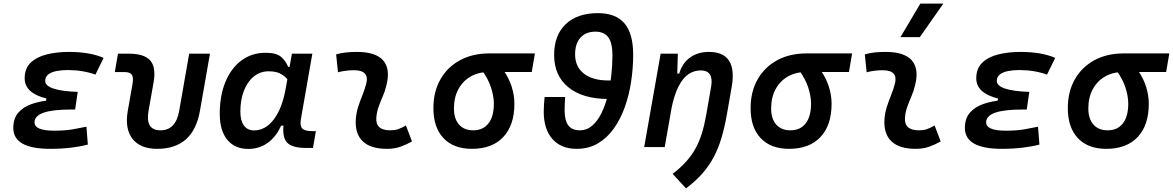

<svg xmlns="http://www.w3.org/2000/svg" viewBox="-20 -815 6500 1064"><path d="M258.3 9.8Q53.7 9.8 53.7 -106Q53.7 -158.7 81.5 -190.7Q109.4 -222.7 156.7 -239Q204.1 -255.4 262.7 -259.8L410.6 -305.7L396.5 -208H371.1Q320.8 -208 283.4 -203.6Q246.1 -199.2 221.2 -190.4Q196.3 -181.6 183.8 -168.2Q171.4 -154.8 171.4 -137.2Q171.4 -90.8 279.8 -90.8Q341.3 -90.8 383.5 -98.4Q425.8 -106 459 -112.8L466.8 -13.7Q425.3 -2.9 372.8 3.4Q320.3 9.8 258.3 9.8ZM227.1 -211.9 237.3 -269Q116.7 -299.3 116.7 -380.9Q116.7 -436 150.4 -468Q184.1 -500 239.7 -513.7Q295.4 -527.3 360.8 -527.3Q479 -527.3 554.2 -494.1L508.8 -401.4Q439.5 -426.8 354 -426.8Q320.3 -426.8 292.2 -421.1Q264.2 -415.5 247.3 -402.3Q230.5 -389.2 230.5 -366.7Q230.5 -339.8 275.1 -324.5Q319.8 -309.1 410.6 -305.7L396.5 -208Z M851.1 9.8Q757.3 9.8 714.1 -45.9Q670.9 -101.6 688 -200.2L713.9 -347.2Q720.7 -384.8 711.2 -400.1Q701.7 -415.5 671.4 -415.5H616.2L633.8 -517.6H693.4Q779.8 -517.6 812.7 -479.7Q845.7 -441.9 831.1 -358.4L803.2 -201.2Q784.2 -92.8 869.1 -92.8Q954.1 -92.8 973.1 -201.2L1028.3 -517.6H1143.6L1087.9 -200.2Q1050.8 9.8 851.1 9.8Z M1468.8 -419.9Q1421.9 -419.9 1386.5 -391.1Q1351.1 -362.3 1331.5 -311.8Q1312 -261.2 1312 -196.3Q1312 -146.5 1331.8 -119.4Q1351.6 -92.3 1387.7 -92.3Q1451.2 -92.3 1497.6 -153.6Q1543.9 -214.8 1563.5 -325.7L1597.7 -517.6H1710.9L1647.5 -154.8Q1641.1 -119.6 1654.1 -104Q1667 -88.4 1710.9 -88.4H1730.5L1714.4 4.9H1676.8Q1598.1 4.9 1570.3 -25.6Q1542.5 -56.2 1552.2 -131.3L1580.6 -118.7H1523.9L1548.3 -147Q1523.9 -72.3 1473.6 -31Q1423.3 10.3 1356 10.3Q1280.8 10.3 1239.3 -40.8Q1197.8 -91.8 1197.8 -184.1Q1197.8 -285.6 1229.5 -361.8Q1261.2 -438 1318.4 -480.2Q1375.5 -522.5 1451.7 -522.5Q1510.7 -522.5 1536.6 -500.7Q1562.5 -479 1577.1 -444.3H1588.4L1596.7 -340.8Q1588.4 -355 1574.5 -373.3Q1560.5 -391.6 1535.6 -405.8Q1510.7 -419.9 1468.8 -419.9Z M2229.5 -119.6 2263.2 -31.2Q2233.4 -14.2 2200.2 -2.2Q2167 9.8 2124 9.8Q2034.2 9.8 1990.5 -31.7Q1946.8 -73.2 1951.7 -153.3Q1954.1 -189.5 1965.1 -223.6Q1976.1 -257.8 1989.3 -290Q2002.4 -322.3 2009.8 -352.1Q2019 -388.7 2002 -407.2Q1984.9 -425.8 1942.4 -425.8Q1896 -425.8 1853 -414.6L1842.8 -513.7Q1871.6 -522 1900.4 -524.7Q1929.2 -527.3 1958 -527.3Q2061 -527.3 2102.5 -481.2Q2144 -435.1 2122.1 -345.2Q2114.3 -311.5 2101.6 -282.2Q2088.9 -252.9 2078.4 -224.1Q2067.9 -195.3 2065.4 -162.1Q2060.5 -92.8 2143.1 -92.8Q2167.5 -92.8 2185.8 -98.9Q2204.1 -105 2229.5 -119.6Z M2595.2 9.8Q2493.7 9.8 2437.7 -49.3Q2381.8 -108.4 2381.8 -215.8Q2381.8 -307.1 2420.7 -375.2Q2459.5 -443.4 2529.1 -481.2Q2598.6 -519 2691.9 -519H2944.3L2926.8 -416H2690.4Q2631.8 -416 2588.1 -390.9Q2544.4 -365.7 2520 -320.3Q2495.6 -274.9 2495.6 -213.9Q2495.6 -156.7 2523.7 -124.8Q2551.8 -92.8 2602.5 -92.8Q2657.2 -92.8 2687 -131.3Q2716.8 -169.9 2716.8 -240.2Q2716.8 -282.2 2700.9 -330.6Q2685.1 -378.9 2650.4 -425.8H2770Q2800.8 -381.3 2815.7 -334.2Q2830.6 -287.1 2830.6 -240.2Q2830.6 -121.1 2769 -55.7Q2707.5 9.8 2595.2 9.8Z M3175.3 9.8Q3089.4 9.8 3041.3 -44.7Q2993.2 -99.1 2993.2 -196.3Q2993.2 -215.8 2994.6 -236.3Q2996.1 -256.8 2998 -277.3H3111.8Q3110.8 -259.8 3109.9 -241.7Q3108.9 -223.6 3108.9 -206.1Q3108.9 -147 3129.4 -119.9Q3149.9 -92.8 3193.4 -92.8Q3231.4 -92.8 3261 -117.9Q3290.5 -143.1 3312 -186Q3333.5 -229 3347.2 -283.2Q3360.8 -337.4 3367.4 -395.5Q3374 -453.6 3374 -508.8Q3374 -577.1 3350.8 -608.4Q3327.6 -639.6 3279.8 -639.6Q3226.6 -639.6 3196.8 -606.4Q3167 -573.2 3167 -513.7Q3167 -445.3 3215.6 -407.2Q3264.2 -369.1 3351.1 -369.1H3419.4V-266.6H3351.1Q3209.5 -266.6 3130.1 -331.1Q3050.8 -395.5 3050.8 -510.3Q3050.8 -619.6 3114.7 -680.9Q3178.7 -742.2 3293.5 -742.2Q3392.6 -742.2 3440.7 -685.5Q3488.8 -628.9 3488.8 -511.7Q3488.8 -437.5 3477.5 -362.8Q3466.3 -288.1 3442.4 -221.2Q3418.5 -154.3 3381.3 -102.3Q3344.2 -50.3 3293.2 -20.3Q3242.2 9.8 3175.3 9.8Z M3549.8 0 3641.1 -517.6H3736.3L3732.9 -394L3663.6 0ZM3908.7 -527.3Q3988.8 -527.3 4020.3 -478.3Q4051.8 -429.2 4034.7 -333L4008.3 -181.6Q3995.6 -108.9 3977.8 -49.6Q3960 9.8 3933.6 58.6Q3907.2 107.4 3870.1 148.9Q3833 190.4 3781.7 229L3707.5 148.4Q3751 115.2 3782 80.8Q3813 46.4 3834.5 7.3Q3856 -31.7 3870.1 -78.1Q3884.3 -124.5 3894 -180.7L3920.9 -335Q3928.7 -379.4 3914.1 -402.1Q3899.4 -424.8 3863.3 -424.8Q3827.1 -424.8 3796.1 -404.5Q3765.1 -384.3 3740.5 -336.7Q3715.8 -289.1 3699.7 -208L3724.1 -407.2H3744.1Q3760.3 -464.4 3803.5 -495.8Q3846.7 -527.3 3908.7 -527.3Z M4353 9.8Q4251.5 9.8 4195.6 -49.3Q4139.6 -108.4 4139.6 -215.8Q4139.6 -307.1 4178.5 -375.2Q4217.3 -443.4 4286.9 -481.2Q4356.4 -519 4449.7 -519H4702.1L4684.6 -416H4448.2Q4389.6 -416 4345.9 -390.9Q4302.2 -365.7 4277.8 -320.3Q4253.4 -274.9 4253.4 -213.9Q4253.4 -156.7 4281.5 -124.8Q4309.6 -92.8 4360.4 -92.8Q4415 -92.8 4444.8 -131.3Q4474.6 -169.9 4474.6 -240.2Q4474.6 -282.2 4458.7 -330.6Q4442.9 -378.9 4408.2 -425.8H4527.8Q4558.6 -381.3 4573.5 -334.2Q4588.4 -287.1 4588.4 -240.2Q4588.4 -121.1 4526.9 -55.7Q4465.3 9.8 4353 9.8Z M5159.2 -119.6 5192.9 -31.2Q5163.1 -14.2 5129.9 -2.2Q5096.7 9.8 5053.7 9.8Q4963.9 9.8 4920.2 -31.7Q4876.5 -73.2 4881.3 -153.3Q4883.8 -189.5 4894.8 -223.6Q4905.8 -257.8 4918.9 -290Q4932.1 -322.3 4939.5 -352.1Q4948.7 -388.7 4931.6 -407.2Q4914.6 -425.8 4872.1 -425.8Q4825.7 -425.8 4782.7 -414.6L4772.5 -513.7Q4801.3 -522 4830.1 -524.7Q4858.9 -527.3 4887.7 -527.3Q4990.7 -527.3 5032.2 -481.2Q5073.7 -435.1 5051.8 -345.2Q5043.9 -311.5 5031.2 -282.2Q5018.6 -252.9 5008.1 -224.1Q4997.6 -195.3 4995.1 -162.1Q4990.2 -92.8 5072.8 -92.8Q5097.2 -92.8 5115.5 -98.9Q5133.8 -105 5159.2 -119.6ZM4970.2 -609.4 5080.1 -794.9H5207.5L5077.6 -609.4Z M5531.7 9.8Q5327.1 9.8 5327.1 -106Q5327.1 -158.7 5355 -190.7Q5382.8 -222.7 5430.2 -239Q5477.5 -255.4 5536.1 -259.8L5684.1 -305.7L5669.9 -208H5644.5Q5594.2 -208 5556.9 -203.6Q5519.5 -199.2 5494.6 -190.4Q5469.7 -181.6 5457.3 -168.2Q5444.8 -154.8 5444.8 -137.2Q5444.8 -90.8 5553.2 -90.8Q5614.7 -90.8 5657 -98.4Q5699.2 -106 5732.4 -112.8L5740.2 -13.7Q5698.7 -2.9 5646.2 3.4Q5593.8 9.8 5531.7 9.8ZM5500.5 -211.9 5510.7 -269Q5390.1 -299.3 5390.1 -380.9Q5390.1 -436 5423.8 -468Q5457.5 -500 5513.2 -513.7Q5568.8 -527.3 5634.3 -527.3Q5752.4 -527.3 5827.6 -494.1L5782.2 -401.4Q5712.9 -426.8 5627.4 -426.8Q5593.8 -426.8 5565.7 -421.1Q5537.6 -415.5 5520.8 -402.3Q5503.9 -389.2 5503.9 -366.7Q5503.9 -339.8 5548.6 -324.5Q5593.3 -309.1 5684.1 -305.7L5669.9 -208Z M6110.8 9.8Q6009.3 9.8 5953.4 -49.3Q5897.5 -108.4 5897.5 -215.8Q5897.5 -307.1 5936.3 -375.2Q5975.1 -443.4 6044.7 -481.2Q6114.3 -519 6207.5 -519H6460L6442.4 -416H6206.1Q6147.5 -416 6103.8 -390.9Q6060.1 -365.7 6035.6 -320.3Q6011.2 -274.9 6011.2 -213.9Q6011.2 -156.7 6039.3 -124.8Q6067.4 -92.8 6118.2 -92.8Q6172.9 -92.8 6202.6 -131.3Q6232.4 -169.9 6232.4 -240.2Q6232.4 -282.2 6216.6 -330.6Q6200.7 -378.9 6166 -425.8H6285.6Q6316.4 -381.3 6331.3 -334.2Q6346.2 -287.1 6346.2 -240.2Q6346.2 -121.1 6284.7 -55.7Q6223.1 9.8 6110.8 9.8Z"/></svg>

Font: Cascadia Mono Medium
Style: Italic
Weight: 500
Italic angle: -10°
Monospace: yes
Designer: Aaron Bell
Foundry: Saja Typeworks
Version: Version 2407.024